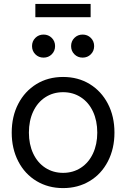

<svg xmlns="http://www.w3.org/2000/svg" viewBox="-20 -951 646 983"><path d="M40 -272Q40 -355 73.5 -419.5Q107 -484 166.5 -520.5Q226 -557 303 -557Q380 -557 439.5 -520.5Q499 -484 532.5 -419.5Q566 -355 566 -272Q566 -190 532.5 -125Q499 -60 439 -24Q379 12 303 12Q227 12 167 -24Q107 -60 73.5 -125Q40 -190 40 -272ZM303 -66Q354 -66 394 -92Q434 -118 456 -165Q478 -212 478 -272Q478 -333 456 -380Q434 -427 394 -453Q354 -479 303 -479Q252 -479 212 -453Q172 -427 150 -380Q128 -333 128 -272Q128 -212 150 -165Q172 -118 212 -92Q252 -66 303 -66ZM144 -715Q144 -740 161 -757Q178 -774 203 -774Q228 -774 245 -757Q262 -740 262 -715Q262 -690 245 -673Q228 -656 203 -656Q178 -656 161 -673Q144 -690 144 -715ZM403 -774Q428 -774 445 -757Q462 -740 462 -715Q462 -690 445 -673Q428 -656 403 -656Q378 -656 361 -673Q344 -690 344 -715Q344 -740 361 -757Q378 -774 403 -774ZM444 -931V-863H161V-931Z"/></svg>

Font: Application
Style: Regular
Weight: 400
Designer: Wei Huang
Foundry: Wei Huang
Version: Version 0.012